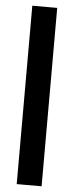

<svg xmlns="http://www.w3.org/2000/svg" viewBox="-57 -861 344 891"><g transform="rotate(5 114.5 -415.5)"><path d="M56.5 0V-831H172.5V0Z"/></g></svg>

Font: Merriweather 72pt SemiBold
Style: Regular
Weight: 600
Version: Version 2.100